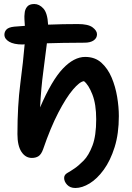

<svg xmlns="http://www.w3.org/2000/svg" viewBox="-20 -780 657 958"><path d="M356 158Q330 158 315 142Q300 126 300 108Q300 92 316 83Q332 74 351 61Q372 47 397.5 21Q423 -5 441.5 -54Q460 -103 460 -185Q460 -260 441 -308.5Q422 -357 399 -375Q378 -373 344 -333Q310 -293 271 -218Q232 -143 195 -35Q186 -10 172.5 -1Q159 8 139 8Q107 8 87 -22.5Q67 -53 67 -111Q67 -253 81.5 -364Q96 -475 103 -559Q98 -558 93 -558Q49 -558 25.5 -572Q2 -586 2 -607Q2 -622 12.5 -633Q23 -644 51 -647Q78 -649 104 -651Q103 -668 102 -683.5Q101 -699 103 -714Q104 -732 115 -746Q126 -760 151 -760Q176 -760 196.5 -737.5Q217 -715 220 -657Q295 -660 369 -660Q420 -660 442 -643.5Q464 -627 464 -609Q464 -590 447.5 -578.5Q431 -567 402 -567Q341 -567 295 -566Q249 -565 214 -564Q207 -504 196 -422.5Q185 -341 180 -244Q238 -379 293.5 -437.5Q349 -496 405 -496Q454 -496 486 -467Q518 -438 537 -393Q556 -348 564.5 -297Q573 -246 573 -201Q573 -113 552 -46Q531 21 498 66.5Q465 112 427.5 135Q390 158 356 158Z"/></svg>

Font: Shantell Sans Normal
Style: Regular
Weight: 500
Designer: Stephen Nixon, Anya Danilova, Shantell Martin
Foundry: Arrow Type
Version: Version 1.009;[a7da0bfa3]